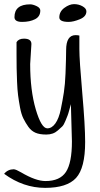

<svg xmlns="http://www.w3.org/2000/svg" viewBox="-22 -662 484 929"><path d="M298 -420Q298 -492 344 -492Q353 -492 362 -490Q362 -478 362 -425Q362 -372 376 -213Q390 -54 390 25Q390 151 346 199Q302 247 196.5 247Q91 247 -2 179Q16 157 45 157Q56 158 80 172Q151 214 198 214Q268 214 297 170Q326 126 326 22Q326 -3 321 -158Q320 -155 314 -132.5Q308 -110 305 -103Q302 -96 294.5 -77Q287 -58 279 -50Q271 -42 258 -31Q236 -11 202.5 -11Q169 -11 149 -20Q129 -29 115.5 -48Q102 -67 91.5 -88Q81 -109 75 -141.5Q69 -174 65.5 -201Q62 -228 60.5 -267Q59 -306 58.5 -332Q58 -358 58 -398V-458Q68 -475 94 -475Q130 -475 130 -449L124 -352Q124 -225 151 -133Q178 -41 207 -41Q229 -41 246 -65Q263 -89 272 -132.5Q281 -176 287 -215Q293 -254 295 -306Q298 -385 298 -420ZM124 -641Q137 -641 155 -632.5Q173 -624 173 -611Q173 -582 147.5 -569Q122 -556 85 -556Q48 -556 48 -579Q48 -641 124 -641ZM396 -607Q396 -582 364.5 -569Q333 -556 310 -556Q265 -556 265 -578Q265 -606 289.5 -624Q314 -642 336.5 -642Q359 -642 377.5 -631.5Q396 -621 396 -607Z"/></svg>

Font: Handlee
Style: Regular
Weight: 400
Designer: Joe Prince
Foundry: Joe Prince
Version: Version 1.001